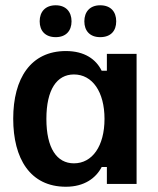

<svg xmlns="http://www.w3.org/2000/svg" viewBox="-20 -707 609 738"><path d="M194.2 -564.2C233.3 -564.2 255 -588.3 255 -625C255 -661.7 233.3 -686.7 194.2 -686.7C154.2 -686.7 132.5 -661.7 132.5 -625C132.5 -588.3 154.2 -564.2 194.2 -564.2ZM365 -564.2C405.8 -564.2 426.7 -588.3 426.7 -625C426.7 -661.7 405.8 -686.7 365 -686.7C325.8 -686.7 304.2 -661.7 304.2 -625C304.2 -588.3 325.8 -564.2 365 -564.2ZM233.3 10.8C305 10.8 349.2 -23.3 370.8 -65H390.8V0H505V-500H390.8V-435H370.8C349.2 -479.2 305 -510.8 233.3 -510.8C98.3 -510.8 30.8 -405.8 30.8 -250.8C30.8 -97.5 95.8 10.8 233.3 10.8ZM264.2 -79.2C198.3 -79.2 158.3 -137.5 158.3 -250C158.3 -362.5 198.3 -420.8 264.2 -420.8C335 -420.8 381.7 -354.2 381.7 -250C381.7 -145.8 335 -79.2 264.2 -79.2Z"/></svg>

Font: Familjen Grotesk SemiBold
Style: Regular
Weight: 600
Designer: Anders Wikstroem, Jonas Baeckman, Matilda Gysing, Kristian Moeller
Foundry: Familjen STHLM AB
Version: Version 2.000